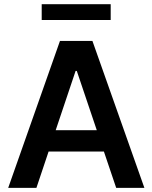

<svg xmlns="http://www.w3.org/2000/svg" viewBox="-20 -904 733 924"><path d="M19.5 0 268.6 -707H424.8L674.8 0H539.1L480 -174.8H213.9L155.3 0ZM445.8 -277.3 349.6 -562.5H343.8L248 -277.3ZM512.7 -807.6H180.7V-883.8H512.7Z"/></svg>

Font: WEMIX Pretendard SemiBold
Style: Regular
Weight: 600
Designer: Base glyphs from Inter by Rasmus Andersson; Hangeul glyphs from Noto Sans CJK(Source Han Sans) by Jang Soo-young and Kan
Foundry: Kil Hyung-jin
Version: Version 1.000